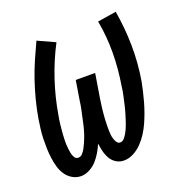

<svg xmlns="http://www.w3.org/2000/svg" viewBox="-104 -633 708 735"><g transform="rotate(-20 250.0 -265.0)"><path d="M105 8Q86 8 69.5 -2Q53 -12 43 -27.5Q33 -43 28 -61Q23 -79 20.5 -98Q18 -117 17.5 -136.5Q17 -156 17.5 -175.5Q18 -195 20.5 -215Q23 -235 26 -254Q32 -290 41.5 -327Q51 -364 63 -399.5Q75 -435 90 -469.5Q105 -504 121 -538L191 -506Q159 -445 136.5 -377.5Q114 -310 103 -243Q101 -233 99.5 -223.5Q98 -214 97 -204Q96 -194 95 -184Q94 -174 93.5 -164.5Q93 -155 92.5 -145Q92 -135 92.5 -125.5Q93 -116 94 -106.5Q95 -97 97 -88Q99 -79 104 -70.5Q109 -62 119 -62Q129 -62 136 -70Q143 -78 147.5 -86Q152 -94 156 -103Q160 -112 163.5 -120.5Q167 -129 170 -138Q173 -147 175.5 -156Q178 -165 180 -174Q182 -183 184 -192.5Q186 -202 188 -211Q190 -220 192 -229Q194 -238 195.5 -247Q197 -256 198 -265L211 -345H290L277 -265Q275 -256 274 -247Q273 -238 271.5 -229Q270 -220 269 -210.5Q268 -201 267 -192Q266 -183 265.5 -174Q265 -165 264.5 -156Q264 -147 264 -138Q264 -129 264 -120Q264 -111 265 -102.5Q266 -94 268.5 -85.5Q271 -77 276 -69.5Q281 -62 290 -62Q299 -62 306 -70Q313 -78 317.5 -86Q322 -94 326 -102.5Q330 -111 333 -120Q336 -129 339 -138Q342 -147 344.5 -155.5Q347 -164 349.5 -173Q352 -182 354 -191Q356 -200 358 -209Q360 -218 362 -227Q364 -236 365.5 -245Q367 -254 368 -263Q379 -330 379.5 -395.5Q380 -461 368 -526L444 -538Q456 -468 457 -397Q458 -326 446 -254Q442 -234 437.5 -214.5Q433 -195 427.5 -175.5Q422 -156 415 -136.5Q408 -117 399.5 -98Q391 -79 379.5 -61Q368 -43 353 -27.5Q338 -12 319 -2Q300 8 280 8Q262 8 248 -1Q234 -10 226 -24Q218 -38 214 -54.5Q210 -71 208 -87Q201 -70 191.5 -54Q182 -38 169.5 -24Q157 -10 139.5 -1Q122 8 105 8Z"/></g></svg>

Font: Iosevka Curly Slab Oblique
Style: Regular
Weight: 400
Italic angle: -9°
Monospace: yes
Designer: Belleve Invis
Foundry: Belleve Invis
Version: Version 11.1.0; ttfautohint (v1.8.3)